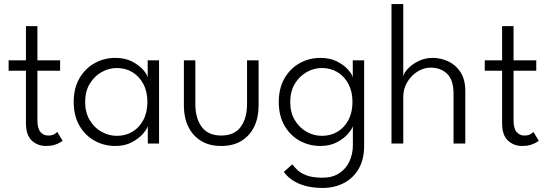

<svg xmlns="http://www.w3.org/2000/svg" viewBox="-20 -708 2705 947"><path d="M22.5 -410.5H108V-579H164.5V-410.5H276.5V-359H164.5V-115.5Q164.5 -74.5 179.5 -57Q194.5 -39.5 217 -39.5Q238.5 -39.5 249.5 -47Q260.5 -54.5 262.5 -57L289 -13.5Q286 -11 275.5 -4.8Q265 1.5 248 6.8Q231 12 207 12Q165.5 12 136.8 -14.8Q108 -41.5 108 -100.5V-359H22.5Z M709 0V-86Q705.5 -72.5 685.8 -49Q666 -25.5 631.2 -6.8Q596.5 12 549 12Q493.5 12 446.8 -13.8Q400 -39.5 371.8 -88.2Q343.5 -137 343.5 -205Q343.5 -273 371.8 -321.8Q400 -370.5 446.8 -396.5Q493.5 -422.5 549 -422.5Q596.5 -422.5 631 -404.8Q665.5 -387 685.8 -364Q706 -341 708.5 -325.5V-410.5H764.5V0ZM400 -205Q400 -153 422.5 -115.5Q445 -78 480.8 -58Q516.5 -38 556 -38Q599.5 -38 633.5 -58.5Q667.5 -79 687.2 -116.5Q707 -154 707 -205Q707 -256 687.2 -293.5Q667.5 -331 633.5 -351.8Q599.5 -372.5 556 -372.5Q516.5 -372.5 480.8 -352.2Q445 -332 422.5 -294.5Q400 -257 400 -205Z M943.5 -196Q943.5 -124 975.2 -81.8Q1007 -39.5 1071 -39.5Q1135.5 -39.5 1167 -81.8Q1198.5 -124 1198.5 -196V-410.5H1255.5V-186Q1255.5 -128.5 1234 -83.8Q1212.5 -39 1171.5 -13.5Q1130.5 12 1071 12Q1012 12 971 -13.5Q930 -39 908.5 -83.8Q887 -128.5 887 -186V-410.5H943.5Z M1572.5 219Q1521.5 219 1483.5 208Q1445.5 197 1419.8 178.8Q1394 160.5 1380 139.5L1422 102.5Q1431 115 1447 130.5Q1463 146 1492.5 157.2Q1522 168.5 1571 168.5Q1620 168.5 1653.2 146.5Q1686.5 124.5 1703.5 88Q1720.5 51.5 1720.5 7.5V-7H1776V12Q1776 79 1748.8 125.2Q1721.5 171.5 1675.2 195.2Q1629 219 1572.5 219ZM1720.5 0V-86Q1717 -72.5 1697.2 -49Q1677.5 -25.5 1642.8 -6.8Q1608 12 1560.5 12Q1505 12 1458.2 -13.8Q1411.5 -39.5 1383.2 -88.2Q1355 -137 1355 -205Q1355 -273 1383.2 -321.8Q1411.5 -370.5 1458.2 -396.5Q1505 -422.5 1560.5 -422.5Q1608 -422.5 1642.5 -404.8Q1677 -387 1697.2 -364Q1717.5 -341 1720 -325.5V-410.5H1776V0ZM1411.5 -205Q1411.5 -153 1434 -115.5Q1456.5 -78 1492.2 -58Q1528 -38 1567.5 -38Q1611 -38 1645 -58.5Q1679 -79 1698.8 -116.5Q1718.5 -154 1718.5 -205Q1718.5 -256 1698.8 -293.5Q1679 -331 1645 -351.8Q1611 -372.5 1567.5 -372.5Q1528 -372.5 1492.2 -352.2Q1456.5 -332 1434 -294.5Q1411.5 -257 1411.5 -205Z M2114.5 -422.5Q2153 -422.5 2190 -405.8Q2227 -389 2251 -352.8Q2275 -316.5 2275 -259V0H2217V-245.5Q2217 -314 2185.2 -344.2Q2153.5 -374.5 2104 -374.5Q2070.5 -374.5 2039.8 -355.5Q2009 -336.5 1989 -303.5Q1969 -270.5 1969 -229.5V0H1911V-688H1969V-331.5Q1972.5 -349 1992.8 -370.2Q2013 -391.5 2044.8 -407Q2076.5 -422.5 2114.5 -422.5Z M2371 -410.5H2456.5V-579H2513V-410.5H2625V-359H2513V-115.5Q2513 -74.5 2528 -57Q2543 -39.5 2565.5 -39.5Q2587 -39.5 2598 -47Q2609 -54.5 2611 -57L2637.5 -13.5Q2634.5 -11 2624 -4.8Q2613.5 1.5 2596.5 6.8Q2579.5 12 2555.5 12Q2514 12 2485.2 -14.8Q2456.5 -41.5 2456.5 -100.5V-359H2371Z"/></svg>

Font: League Spartan Thin Light
Style: Regular
Weight: 300
Version: Version 2.002